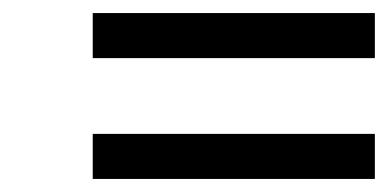

<svg xmlns="http://www.w3.org/2000/svg" viewBox="-20 -398 600 294"><path d="M122 -309V-378H554V-309ZM122 -124V-193H554V-124Z"/></svg>

Font: TitilliumWebItalic
Style: Italic
Weight: 400
Italic angle: -13°
Version: Version 1.001;PS 57.000;hotconv 1.0.70;makeotf.lib2.5.55311